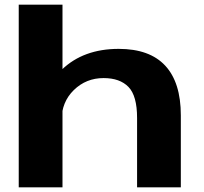

<svg xmlns="http://www.w3.org/2000/svg" viewBox="-20 -805 876 825"><path d="M60.5 0H248.5V-785H60.5ZM569 0H757V-309.5Q757 -450.5 690 -522.8Q623 -595 490 -595Q338.5 -595 245.8 -505.8Q153 -416.5 153 -340.5L244.5 -287.5Q244.5 -366.5 297.2 -418Q350 -469.5 425 -469.5Q495 -469.5 532 -431.5Q569 -393.5 569 -298Z"/></svg>

Font: Anybody Expanded
Style: Bold
Weight: 700
Width: 7
Designer: Tyler Finck
Foundry: Etcetera Type Company
Version: Version 1.113;gftools[0.9.25]